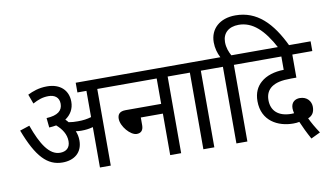

<svg xmlns="http://www.w3.org/2000/svg" viewBox="-90 -1100 2344 1362"><g transform="rotate(-10 1082.5 -419.0)"><path d="M428 -214C428 -240 423 -263 414 -283C428 -281 441 -280 453 -280C483 -280 510 -283 538 -291V0H616V-552H710V-622H473V-552H538V-363C507 -354 480 -350 441 -350C418 -350 396 -351 375 -355C369 -363 362 -370 355 -377C395 -404 419 -444 419 -495C419 -575 365 -632 267 -632C208 -632 164 -615 127 -597L152 -529C191 -550 224 -562 266 -562C309 -562 342 -541 342 -494C342 -445 308 -415 226 -411L233 -342C251 -343 268 -345 284 -348C323 -314 351 -273 351 -223C351 -174 321 -152 278 -152C202 -152 146 -238 96 -379L26 -356C101 -158 175 -81 284 -81C367 -81 428 -126 428 -214Z M696 -622V-552H1044V-369H788C744 -369 729 -348 729 -317C729 -262 792 -189 837 -189C868 -189 885 -207 885 -243V-299H1044V0H1123V-552H1216V-622Z M1362 -552H1455V-622H1203V-552H1283V0H1362Z M1521 -552V0H1600V-552H1693V-622H1594C1579 -650 1566 -681 1566 -722C1566 -785 1609 -826 1682 -826C1781 -826 1859 -755 1933 -615H2013C1929 -793 1825 -896 1671 -896C1557 -896 1487 -830 1487 -734C1487 -692 1498 -655 1515 -622H1441V-552Z M2051 58 2118 26C2089 -18 2069 -53 2053 -87C2081 -98 2100 -119 2100 -162C2100 -201 2072 -239 2019 -239C1987 -239 1956 -221 1956 -176C1956 -166 1958 -152 1961 -140C1954 -139 1948 -139 1942 -139C1848 -139 1798 -186 1798 -263C1798 -305 1814 -335 1842 -355C1873 -376 1913 -386 1984 -386H2021V-552H2165V-622H1679V-552H1942V-456C1875 -455 1815 -437 1775 -401C1742 -372 1720 -330 1720 -269C1720 -126 1834 -69 1943 -69C1958 -69 1974 -70 1987 -73C2002 -37 2026 13 2051 58Z"/></g></svg>

Font: Noto Sans Devanagari UI SemiCondensed
Style: Regular
Weight: 400
Width: 4
Designer: Jelle Bosma - Monotype Design Team
Foundry: Monotype Imaging Inc.
Version: Version 2.004